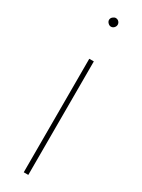

<svg xmlns="http://www.w3.org/2000/svg" viewBox="-187 -707 541 731"><g transform="rotate(30 83.5 -342.0)"><path d="M73 0V-499H93V0ZM83 -646Q76 -646 70 -652Q64 -658 64 -665Q64 -673 70.5 -678.5Q77 -684 83 -684Q91 -684 96.5 -678.5Q102 -673 102 -665Q102 -658 96.5 -652Q91 -646 83 -646Z"/></g></svg>

Font: DM Sans 20pt Thin
Style: Regular
Weight: 250
Version: Version 4.004;gftools[0.9.30]